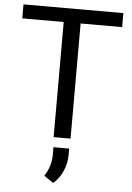

<svg xmlns="http://www.w3.org/2000/svg" viewBox="-62 -757 722 1053"><g transform="rotate(5 298.5 -230.5)"><path d="M573.7 -633.8H345.2V0H252V-633.8H23.9V-710.9H573.7ZM271 250.5 219.7 215.3Q254.9 162.1 255.9 100.1V55.2H342.3V92.3Q342.3 136.7 323 180.4Q303.7 224.1 271 250.5Z"/></g></svg>

Font: SteelSelectRoboto
Style: Roboto-Regular
Weight: 400
Designer: Google
Version: Version 2.137; 2017